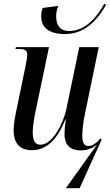

<svg xmlns="http://www.w3.org/2000/svg" viewBox="-20 -785 581 1015"><path d="M324 -605C442 -605 505 -699 541 -759L531 -765C497 -702 436 -621 345 -621C299 -621 277 -650 277 -698C277 -717 280 -735 288 -754L206 -743C200 -727 198 -716 198 -697C198 -646 231 -605 324 -605ZM493 -21 328 210H401L517 -46L512 -54C491 -30 470 -13 447 -13C423 -13 415 -34 415 -71C415 -99 421 -144 428 -178L502 -536H399L332 -214C316 -132 257 -20 194 -20C165 -20 153 -42 153 -87C153 -114 161 -167 170 -206L239 -536H64L62 -526H77C112 -526 124 -519 124 -495C124 -483 119 -455 113 -426L70 -218C62 -181 52 -131 52 -97C52 -38 76 9 148 9C224 9 282 -44 325 -153H328C324 -130 321 -94 321 -76C321 -29 341 10 407 10C445 10 471 -3 493 -21Z"/></svg>

Font: Noto Serif Display Condensed Medium
Style: Italic
Weight: 500
Width: 3
Italic angle: -12°
Designer: Monotype Design Team
Foundry: Monotype Imaging Inc.
Version: Version 2.009